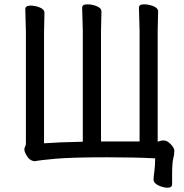

<svg xmlns="http://www.w3.org/2000/svg" viewBox="-20 -734 855 890"><path d="M755.9 136.2Q737.8 136.2 714.8 125.7Q691.9 115.2 691.9 98.1Q691.9 85 695.6 59.6Q699.2 34.2 699.2 0Q608.4 -4.9 477.1 -4.9Q311 -4.9 235.6 2Q160.2 8.8 143.1 13.2Q116.2 13.2 100.1 -19Q93.3 -31.2 92.8 -40Q92.8 -48.8 96.4 -54.4Q100.1 -60.1 100.1 -69.8V-585.9L97.2 -691.9Q97.2 -708 122.1 -708Q142.1 -708 164.1 -699.5Q186 -690.9 186 -673.8L184.1 -585V-69.8Q248 -74.7 363.8 -77.1V-591.8L360.8 -698.2Q360.8 -714.4 386.2 -713.9Q406.2 -713.9 428.2 -705.3Q450.2 -696.8 450.2 -680.2L448.2 -590.8V-78.1H627V-591.8L624 -698.2Q624 -714.4 648.9 -713.9Q668.9 -713.9 690.9 -705.3Q712.9 -696.8 712.9 -680.2L710.9 -590.8V-77.1Q713.9 -78.1 720.9 -80.6Q728 -83 738.8 -83Q751 -83 763.2 -73.2Q788.1 -52.2 788.1 -34.2Q788.1 -17.1 783 1.5Q777.8 20 777.8 82V120.1Q777.8 136.2 755.9 136.2Z"/></svg>

Font: LXGW WenKai Screen R
Style: Regular
Weight: 400
Designer: Fontworks Inc.
Version: Version 1.235;May 31, 2022